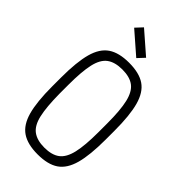

<svg xmlns="http://www.w3.org/2000/svg" viewBox="-313 -1127 1227 1227"><g transform="rotate(45 300.0 -513.5)"><path d="M300 14Q209 14 156.5 -21.5Q104 -57 81.5 -138.5Q59 -220 59 -360V-440Q59 -580 81.5 -661.5Q104 -743 156.5 -778.5Q209 -814 300 -814Q392 -814 444 -778.5Q496 -743 518.5 -661.5Q541 -580 541 -440V-360Q541 -220 518.5 -138.5Q496 -57 444 -21.5Q392 14 300 14ZM300 -47Q367 -47 405 -75.5Q443 -104 459 -172.5Q475 -241 475 -360V-440Q475 -560 459 -628Q443 -696 405 -724.5Q367 -753 300 -753Q233 -753 194.5 -724.5Q156 -696 140.5 -628Q125 -560 125 -440V-360Q126 -241 141.5 -172.5Q157 -104 195.5 -75.5Q234 -47 300 -47ZM311 -867 164 -995 207 -1041 354 -913Z"/></g></svg>

Font: Victor Mono Thin Light
Style: Regular
Weight: 300
Monospace: yes
Version: Version 1.561;gftools[0.9.30]